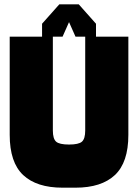

<svg xmlns="http://www.w3.org/2000/svg" viewBox="-20 -870 640 890"><path d="M270 0H300V-200Q255 -200 240 -213.5Q225 -227 225 -265V-700H25V-245Q25 -117 87.5 -58.5Q150 0 270 0ZM330 0Q450 0 512.5 -58.5Q575 -117 575 -245V-700H375V-265Q375 -227 360 -213.5Q345 -200 300 -200V0ZM175 -700H270L310 -790V-850H255L175 -760ZM425 -700V-760L345 -850H290V-790L330 -700Z"/></svg>

Font: Millimetre
Style: Extrablack
Weight: 900
Designer: Jérémy Landes
Version: Version 1.0